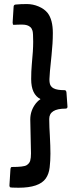

<svg xmlns="http://www.w3.org/2000/svg" viewBox="-20 -820 373 935"><path d="M298.8 -291Q219.7 -291 219.7 -240.7Q219.7 -217.3 220.7 -198.7Q221.7 -180.2 222.7 -161.6Q225.6 -106 225.6 -71.5Q225.6 -37.1 221.9 -5.1Q218.3 26.9 203.1 48.8Q171.4 94.2 70.3 94.2Q30.8 94.2 28.6 91.6Q26.4 88.9 25.9 83.5L30.8 4.9Q31.7 -6.8 37.6 -6.8Q95.7 -6.8 109.4 -15.4Q123 -23.9 127 -37.1Q130.9 -50.3 130.9 -73.2L127.4 -238.3Q127.4 -282.2 155.3 -317.4Q164.6 -329.1 177.2 -337.4Q131.8 -360.4 131.8 -434.6Q131.8 -472.7 134.8 -505.9Q141.6 -574.2 141.6 -616.5Q141.6 -658.7 138.4 -669.9Q135.3 -681.2 127.9 -688Q114.7 -700.2 88.4 -700.2Q62 -700.2 53 -699.2Q43.9 -698.2 43 -700.9Q42 -703.6 41.5 -710L46.4 -788.6Q47.4 -796.9 56.2 -797.9Q80.6 -800.3 110.6 -800.3Q140.6 -800.3 168.5 -788.3Q196.3 -776.4 211.9 -756.8Q237.3 -724.1 237.3 -659.2Q237.3 -610.4 231 -551.3Q220.7 -455.1 220.7 -434.1Q220.7 -413.1 226.3 -403.8Q231.9 -394.5 241.7 -389.6Q257.8 -380.9 294.4 -380.9Q302.7 -380.9 303.7 -369.1L308.6 -300.3Q308.6 -291 298.8 -291Z"/></svg>

Font: Wellfleet
Style: Regular
Weight: 400
Designer: Riccardo De Franceschi
Foundry: Riccardo De Franceschi
Version: Version 1.002